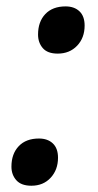

<svg xmlns="http://www.w3.org/2000/svg" viewBox="-20 -572 309 606"><path d="M100.1 -462.9Q100.1 -503.4 123 -527.6Q146 -551.8 187 -551.8Q214.4 -551.8 230.7 -536.4Q247.1 -521 247.1 -491.2Q247.1 -452.6 223.4 -427.7Q199.7 -402.8 162.1 -402.8Q129.9 -402.8 115 -420.2Q100.1 -437.5 100.1 -462.9ZM16.1 -45.9Q16.1 -86.4 39.1 -110.6Q62 -134.8 103 -134.8Q130.4 -134.8 146.7 -119.4Q163.1 -104 163.1 -74.2Q163.1 -36.1 139.9 -11Q116.7 14.2 79.1 14.2Q46.9 14.2 31.5 -3.2Q16.1 -20.5 16.1 -45.9Z"/></svg>

Font: TypoPRO Open Sans
Style: Italic
Weight: 600
Italic angle: -12°
Foundry: Ascender Corporation
Version: Version 1.10